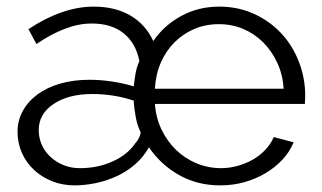

<svg xmlns="http://www.w3.org/2000/svg" viewBox="-20 -550 972 580"><path d="M205 10Q169 10 137.5 -2.5Q106 -15 82.5 -37Q59 -59 46 -88.5Q33 -118 33 -152Q33 -186 49 -215Q65 -244 93.5 -265Q122 -286 162 -297.5Q202 -309 250 -309Q285 -309 320 -303.5Q355 -298 384 -289Q386 -308 389.5 -328Q393 -348 401 -365Q391 -419 354 -449Q317 -479 257 -479Q218 -479 176 -463Q134 -447 90 -417L66 -462Q169 -530 263 -530Q328 -530 374 -503Q420 -476 443 -426Q475 -473 527 -501.5Q579 -530 642 -530Q699 -530 746.5 -508.5Q794 -487 828.5 -450.5Q863 -414 882.5 -364.5Q902 -315 902 -260Q902 -256 901.5 -247.5Q901 -239 901 -236H448Q451 -194 468 -158.5Q485 -123 512 -97Q539 -71 574 -56.5Q609 -42 648 -42Q673 -42 698 -49Q723 -56 744 -68Q765 -80 781.5 -97.5Q798 -115 807 -136L867 -120Q855 -91 833 -67.5Q811 -44 781.5 -26.5Q752 -9 717.5 0.5Q683 10 645 10Q576 10 520.5 -21.5Q465 -53 430 -105Q413 -75 387.5 -53Q362 -31 331 -17Q300 -3 267.5 3.5Q235 10 205 10ZM221 -42Q275 -42 319.5 -62Q364 -82 387 -115Q403 -133 405 -150Q395 -170 390 -196.5Q385 -223 384 -246Q324 -266 259 -266Q187 -266 142 -236Q97 -206 97 -157Q97 -133 106.5 -112Q116 -91 133 -75.5Q150 -60 172.5 -51Q195 -42 221 -42ZM837 -282Q834 -325 817.5 -360.5Q801 -396 775 -422Q749 -448 715 -462.5Q681 -477 641 -477Q601 -477 567 -462.5Q533 -448 507 -422Q481 -396 465.5 -360Q450 -324 448 -282Z"/></svg>

Font: Oxford Sans
Style: Regular
Weight: 400
Designer: Matt McInerney, Pablo Impallari, Rodrigo Fuenzalida
Foundry: Matt McInerney, Pablo Impallari, Rodrigo Fuenzalida
Version: Version 3.000g; ttfautohint (v1.5) -l 8 -r 28 -G 28 -x 14 -D